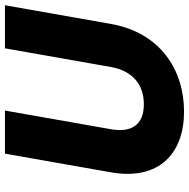

<svg xmlns="http://www.w3.org/2000/svg" viewBox="-14 -728 749 760"><g transform="rotate(-90 360.0 -347.5)"><path d="M58.5 -283.1C24.4 -89.2 136 7 298.4 7C462.9 7 611.2 -86 645.9 -283.1L719.7 -701.9H549.2L475.4 -283.1C460.6 -199.9 409.1 -152.1 328 -152.1C247.3 -152.1 214.3 -199.9 229.1 -283.1L302.9 -701.9H132.3Z"/></g></svg>

Font: Poppins Devanagari Thin
Style: Italic
Weight: 100
Italic angle: -10°
Designer: Ninad Kale (Devanagari), Jonny Pinhorn (Latin)
Foundry: Indian Type Foundry
Version: 4.005